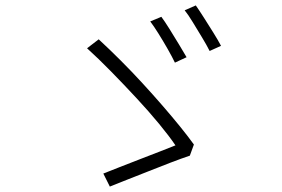

<svg xmlns="http://www.w3.org/2000/svg" viewBox="-20 -752 1040 708"><path d="M575 -690Q587 -674 604.5 -646Q622 -618 639.5 -589Q657 -560 668 -541L625 -521Q615 -542 598.5 -571Q582 -600 564.5 -628Q547 -656 534 -673ZM702 -732Q714 -715 731.5 -687.5Q749 -660 766.5 -632Q784 -604 795 -583L753 -564Q742 -586 725 -614Q708 -642 691 -670Q674 -698 661 -714ZM680 -178Q650 -168 609.5 -152.5Q569 -137 526.5 -120Q484 -103 446.5 -88.5Q409 -74 385 -64L361 -112Q384 -121 420.5 -135.5Q457 -150 497.5 -165.5Q538 -181 572.5 -194.5Q607 -208 627 -216Q604 -250 566.5 -295.5Q529 -341 483 -390.5Q437 -440 390 -488Q343 -536 301 -574L344 -607Q384 -570 425 -529Q466 -488 505.5 -445Q545 -402 580.5 -361Q616 -320 645.5 -283.5Q675 -247 695 -219Z"/></svg>

Font: Noto Sans JP Thin Light
Style: Regular
Weight: 300
Version: Version 2.004-H2;hotconv 1.0.118;makeotfexe 2.5.65603